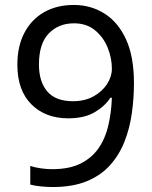

<svg xmlns="http://www.w3.org/2000/svg" viewBox="-20 -744 612 774"><path d="M520 -409Q520 -348 511.5 -287.5Q503 -227 482 -173.5Q461 -120 424 -78.5Q387 -37 330 -13.5Q273 10 192 10Q172 10 145.5 7.5Q119 5 102 0V-75Q120 -69 144 -65.5Q168 -62 190 -62Q260 -62 305.5 -85Q351 -108 378 -147.5Q405 -187 417 -239.5Q429 -292 431 -350H425Q403 -316 361.5 -291.5Q320 -267 255 -267Q163 -267 106.5 -323.5Q50 -380 50 -483Q50 -558 78.5 -612Q107 -666 158 -695Q209 -724 278 -724Q346 -724 401 -689.5Q456 -655 488 -585.5Q520 -516 520 -409ZM278 -650Q216 -650 176.5 -609Q137 -568 137 -484Q137 -415 170.5 -375.5Q204 -336 274 -336Q322 -336 357 -355.5Q392 -375 411.5 -405Q431 -435 431 -467Q431 -510 414 -552Q397 -594 363 -622Q329 -650 278 -650Z"/></svg>

Font: Noto Sans Tangsa
Style: Regular
Weight: 400
Designer: David Williams
Foundry: Google LLC
Version: Version 1.504